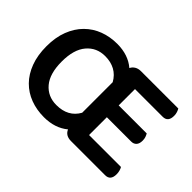

<svg xmlns="http://www.w3.org/2000/svg" viewBox="-115 -894 1182 1182"><g transform="rotate(45 476.0 -303.5)"><path d="M564 2Q516 2 500 -36Q437 16 342 16Q278 16 223.5 -4.5Q169 -25 129 -65.5Q89 -106 66.5 -166Q44 -226 44 -304Q44 -382 67 -441.5Q90 -501 130.5 -541.5Q171 -582 225 -602.5Q279 -623 342 -623Q438 -623 500 -570Q508 -587 524.5 -597Q541 -607 564 -607H889Q894 -599 898.5 -586Q903 -573 903 -557Q903 -503 857 -503H616V-361H860Q865 -353 869.5 -340.5Q874 -328 874 -312Q874 -285 861.5 -271.5Q849 -258 828 -258H616V-103H894Q899 -95 903 -81.5Q907 -68 907 -52Q907 2 861 2ZM343 -91Q445 -91 489 -170V-436Q466 -477 429 -497Q392 -517 343 -517Q269 -517 223 -463Q177 -409 177 -304Q177 -199 222.5 -145Q268 -91 343 -91Z"/></g></svg>

Font: Baloo Chettan 2 SemiBold
Style: Regular
Weight: 600
Designer: Maithili Shingre, Unnati Kotecha and Ek Type
Foundry: Ek Type
Version: Version 1.640;hotconv 1.0.111;makeotfexe 2.5.65597; ttfautoh